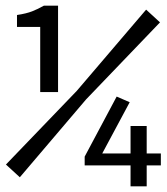

<svg xmlns="http://www.w3.org/2000/svg" viewBox="-20 -658 590 678"><path d="M284 -307 545 -579 496 -624 251 -337 1 -77 50 -32ZM279 -74H441V0H498V-74H548V-116H498V-213H441V-116H341L438 -297L392 -317L279 -105ZM185 -333V-638H135Q114 -626 93.5 -618Q73 -610 40 -605V-563H122V-333Z"/></svg>

Font: Codetta
Style: Regular
Weight: 400
Italic angle: -11°
Designer: Ulrich Proeller
Foundry: PROSA GmbH
Version: Version 2.00;September 29, 2018;FontCreator 11.5.0.2427 64-b